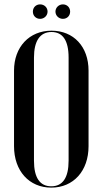

<svg xmlns="http://www.w3.org/2000/svg" viewBox="-20 -847 467 876"><path d="M130 -794C130 -775 144 -761 163 -761C182 -761 197 -776 197 -794C197 -813 182 -827 163 -827C144 -827 130 -813 130 -794ZM233 -794C233 -776 248 -761 267 -761C286 -761 300 -775 300 -794C300 -813 286 -827 267 -827C248 -827 233 -812 233 -794ZM44 -180C44 -67 113 9 214 9C315 9 384 -67 384 -180V-525C384 -634 316 -707 215 -707C114 -707 44 -633 44 -525ZM135 -584C135 -661 163 -701 215 -701C266 -701 293 -663 293 -584V-114C293 -36 266 3 214 3C162 3 135 -36 135 -114Z"/></svg>

Font: Moniqa SemBd Display
Style: Regular
Weight: 600
Designer: Rajesh Rajput
Foundry: Rajesh Rajput
Version: Version 1.000